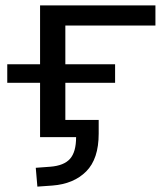

<svg xmlns="http://www.w3.org/2000/svg" viewBox="-20 -510 616 714"><path d="M119 184 113 114 167 110Q218 106 240.5 80.5Q263 55 263 0H129V-202H7V-271H129V-490H558V-415H223V-271H408V-202H223V-64H347V-13Q347 81 300.5 127.5Q254 174 175 180Z"/></svg>

Font: Nunito Sans 10pt Expanded
Style: Regular
Weight: 400
Width: 7
Designer: Vernon Adams
Foundry: Vernon Adams
Version: Version 3.101;gftools[0.9.27]